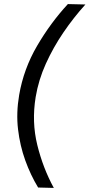

<svg xmlns="http://www.w3.org/2000/svg" viewBox="-20 -821 439 942"><path d="M167 99Q130 38 104 -34Q78 -106 68.5 -186.5Q59 -267 74 -355Q96 -483 162 -596Q228 -709 313 -801L399 -799Q341 -735 291 -661.5Q241 -588 205 -508.5Q169 -429 155 -345Q135 -223 163 -109.5Q191 4 244 101Z"/></svg>

Font: Figtree
Style: Italic
Weight: 400
Italic angle: -9.5°
Foundry: Erik Kennedy
Version: Version 2.001; ttfautohint (v1.8.4.7-5d5b);gftools[0.9.27]